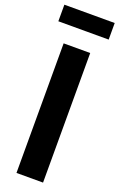

<svg xmlns="http://www.w3.org/2000/svg" viewBox="-174 -966 632 1013"><g transform="rotate(20 141.5 -460.0)"><path d="M214.9 -727.5V0H65.7V-727.5ZM282.2 -920.5V-827.4H-0.4V-920.5Z"/></g></svg>

Font: Adwaita Sans
Style: Regular
Weight: 400
Designer: Rasmus Andersson
Foundry: rsms
Version: Version 4.001;git-9221beed3